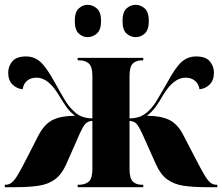

<svg xmlns="http://www.w3.org/2000/svg" viewBox="-24 -776 921 796"><path d="M-4 0V-10H-1Q13 -10 24.5 -19Q36 -28 50 -51.5Q64 -75 87 -120L135 -214Q160 -262 195 -279Q230 -296 287 -296Q266 -312 251.5 -332.5Q237 -353 219 -383Q176 -454 128 -454Q103 -454 88 -441Q73 -428 70 -406Q46 -408 28 -425.5Q10 -443 10 -475Q10 -501 27 -521.5Q44 -542 84 -542Q119 -542 144.5 -518.5Q170 -495 205 -431Q227 -391 243.5 -363.5Q260 -336 277 -320Q295 -301 313.5 -293.5Q332 -286 359 -285V-461Q359 -500 344 -513Q329 -526 304 -526H298V-536H570V-526H565Q541 -526 527 -513Q513 -500 513 -460V-285Q541 -286 559 -293.5Q577 -301 596 -320Q612 -336 628.5 -363.5Q645 -391 668 -431Q702 -495 728 -518.5Q754 -542 789 -542Q829 -542 846 -521.5Q863 -501 863 -475Q863 -443 845 -425.5Q827 -408 803 -406Q800 -428 784.5 -441Q769 -454 745 -454Q696 -454 653 -383Q636 -353 621 -332.5Q606 -312 585 -296Q642 -296 677.5 -279Q713 -262 737 -214L786 -120Q809 -75 823 -51.5Q837 -28 848 -19Q859 -10 874 -10H877V0H830Q776 0 736.5 -6Q697 -12 669 -32.5Q641 -53 622 -96L580 -190Q564 -227 554 -245Q544 -263 535 -268.5Q526 -274 513 -275V-75Q513 -37 526.5 -23.5Q540 -10 565 -10H570V0H298V-10H303Q329 -10 344 -23Q359 -36 359 -76V-275Q346 -274 337 -268.5Q328 -263 318 -245Q308 -227 293 -191L251 -96Q232 -53 204 -32.5Q176 -12 136 -6Q96 0 42 0ZM539 -622Q517 -622 500.5 -637Q484 -652 484 -689Q484 -726 500.5 -741Q517 -756 539 -756Q559 -756 576 -741Q593 -726 593 -689Q593 -652 576 -637Q559 -622 539 -622ZM339 -622Q319 -622 302.5 -637Q286 -652 286 -689Q286 -726 302.5 -741Q319 -756 339 -756Q360 -756 377.5 -741Q395 -726 395 -689Q395 -652 377.5 -637Q360 -622 339 -622Z"/></svg>

Font: Noto Serif Display SemiCondensed ExtraBold
Style: Regular
Weight: 800
Width: 4
Designer: Monotype Design Team
Foundry: Monotype Imaging Inc.
Version: Version 2.009